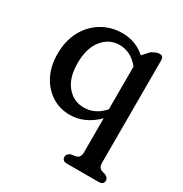

<svg xmlns="http://www.w3.org/2000/svg" viewBox="-166 -612 928 972"><g transform="rotate(30 297.5 -126.0)"><path d="M361.5 233Q332.5 233 332.5 208.5Q332.5 191 354 182.5L384 177.5Q394.5 174.5 400.8 165.8Q407 157 407 139.5V-59Q373.5 -25 333.5 -6.5Q293.5 12 249.5 12Q189 12 142 -18.5Q95 -49 68.2 -102.2Q41.5 -155.5 41.5 -224.5Q41.5 -302.5 72.8 -359.8Q104 -417 157.2 -448.5Q210.5 -480 276 -480Q314.5 -480 349 -466.8Q383.5 -453.5 410.5 -429L445 -467Q456 -473.5 467.2 -478.5Q478.5 -483.5 490.5 -483.5Q512.5 -483.5 512.5 -458.5V139.5Q512.5 157 518.8 165.5Q525 174 535.5 177.5L553.5 182.5Q575 192 575 208.5Q575 233 546 233ZM153 -235Q153 -149.5 192.5 -102.5Q232 -55.5 292 -55.5Q358 -55.5 407 -111.5V-361.5Q359 -421 291.5 -421Q233 -421 193 -372.2Q153 -323.5 153 -235Z"/></g></svg>

Font: Fraunces 9pt S100
Style: Regular
Weight: 400
Version: Version 1.000; ttfautohint (v1.8.3)